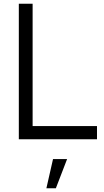

<svg xmlns="http://www.w3.org/2000/svg" viewBox="-20 -740 550 1020"><path d="M261.7 105 226.5 260H276.8L336.5 105ZM80 0V-720H153.3V-70.3H495.3V0Z"/></svg>

Font: Hauora
Style: Regular
Weight: 400
Designer: Wayne Shih
Foundry: WCYS
Version: Version 1.001